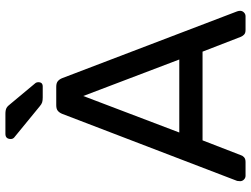

<svg xmlns="http://www.w3.org/2000/svg" viewBox="-129 -799 928 710"><g transform="rotate(-90 335.0 -444.0)"><path d="M40 0Q32 0 26 -6Q20 -12 20 -20Q20 -25 21 -31L269 -678Q273 -688 280 -694Q287 -700 301 -700H369Q383 -700 390 -694Q397 -688 401 -678L648 -31Q650 -25 650 -20Q650 -12 644 -6Q638 0 630 0H579Q567 0 561.5 -6Q556 -12 554 -17L499 -159H171L116 -17Q115 -12 109 -6Q103 0 91 0ZM200 -245H470L335 -600ZM330 -750Q319 -750 312 -752Q305 -754 297 -761L181 -856Q176 -861 176 -868Q176 -888 195 -888H269Q283 -888 290.5 -884Q298 -880 306 -869L381 -779Q386 -774 386 -766Q386 -750 370 -750Z"/></g></svg>

Font: Rubik Light
Style: Regular
Weight: 400
Version: Version 2.101